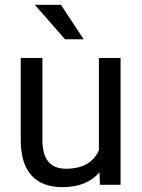

<svg xmlns="http://www.w3.org/2000/svg" viewBox="-20 -770 591 800"><path d="M394.5 -52.2 396.5 0H482.4V-528.3H392.1V-144C369.3 -92.6 323.4 -66.9 254.4 -66.9C189.3 -66.9 156.7 -106.9 156.7 -187V-528.3H66.4V-184.6C66.7 -120.4 81.6 -72 111.1 -39.3C140.5 -6.6 183.4 9.8 239.7 9.8C307.8 9.8 359.4 -10.9 394.5 -52.2ZM328.6 -606.4 233.9 -750H125L251 -606.4Z"/></svg>

Font: Roboto1
Style: rg
Weight: 400
Designer: Google
Version: Version 2.137; 2017